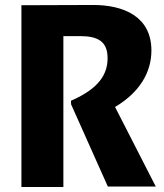

<svg xmlns="http://www.w3.org/2000/svg" viewBox="-20 -751 660 771"><path d="M234.5 0V-606H301.5C374 -606 412 -584 412 -517.5C412 -454 379 -396 265 -346.5L265.5 -332L413 -2H605.5L442 -321.5C539.5 -379 588 -459.5 588 -548C588 -684 477.5 -731.5 352 -731L66 -730V0Z"/></svg>

Font: Monaspace Argon ExtraBold
Style: Bold
Weight: 800
Designer: Riley Cran & the Lettermatic Team
Foundry: Lettermatic
Version: Version 1.000 (Monaspace Argon)